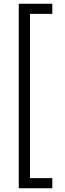

<svg xmlns="http://www.w3.org/2000/svg" viewBox="-20 -804 349 1024"><path d="M259 146H140V-730H259V-784H80V200H259Z"/></svg>

Font: Abel
Style: Regular
Weight: 400
Designer: Matthew Desmond
Foundry: Matthew Desmond
Version: Version 1.002